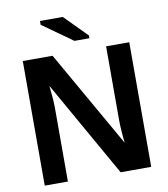

<svg xmlns="http://www.w3.org/2000/svg" viewBox="-95 -965 911 1044"><g transform="rotate(-10 361.0 -443.0)"><path d="M485.8 0 186 -529.8Q194.8 -452.6 194.8 -405.8V0H66.9V-688H231.4L535.6 -153.8Q526.9 -227.5 526.9 -288.1V-688H654.8V0ZM362.8 -747.1 196.8 -865.2V-886.2H322.8L445.3 -762.2V-747.1Z"/></g></svg>

Font: Liberation Sans
Style: Bold
Weight: 700
Designer: Steve Matteson
Foundry: Ascender Corporation
Version: Version 2.1.5